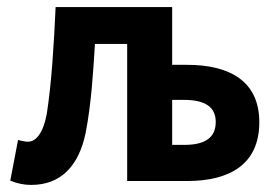

<svg xmlns="http://www.w3.org/2000/svg" viewBox="-20 -511 791 542"><path d="M9 -1C29 7 47 11 68 11C149 11 202 -39 222 -137C238 -221 243 -306 248 -387H339V0H508C627 0 712 -46 712 -166C712 -283 627 -328 508 -328H466V-491H137C132 -384 126 -280 112 -189C101 -132 80 -111 59 -111C52 -111 41 -113 31 -116ZM500 -229C560 -229 589 -208 589 -167C589 -123 560 -102 500 -102H466V-229Z"/></svg>

Font: Source Sans Pro SemBd
Style: Regular
Weight: 700
Designer: Paul D. Hunt
Foundry: Adobe Systems Incorporated
Version: Version 2.020;PS 2.0;hotconv 1.0.86;makeotf.lib2.5.63406